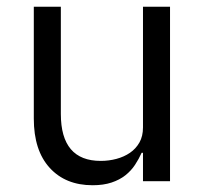

<svg xmlns="http://www.w3.org/2000/svg" viewBox="-20 -536 608 568"><path d="M403 -84H399Q391 -66 379.5 -48.5Q368 -31 351 -17.5Q334 -4 310 4Q286 12 254 12Q174 12 127 -39.5Q80 -91 80 -185V-516H160V-199Q160 -60 278 -60Q302 -60 324.5 -66Q347 -72 364.5 -84Q382 -96 392.5 -114.5Q403 -133 403 -159V-516H483V0H403Z"/></svg>

Font: Aneliza
Style: Regular
Weight: 400
Designer: Mike Abbink, Paul van der Laan, Pieter van Rosmalen
Foundry: Bold Monday
Version: Version 3.001;September 8, 2019;FontCreator 11.5.0.2425 64-b